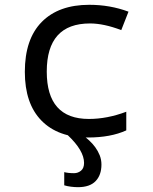

<svg xmlns="http://www.w3.org/2000/svg" viewBox="-20 -566 640 804"><path d="M518.1 -517.1 487.8 -439.9Q414.6 -467.8 356.9 -467.8Q175.8 -467.8 175.8 -266.1Q175.8 -67.9 352.1 -67.9Q428.7 -67.9 508.8 -98.1V-20Q443.4 9.8 348.1 9.8Q222.7 9.8 153.3 -61.3Q84 -132.3 84 -265.1Q84 -402.3 154.8 -474.1Q225.6 -545.9 354 -545.9Q440.9 -545.9 518.1 -517.1ZM332 116.2Q332 64.5 263.7 0H326.7Q339.4 9.3 353.3 22Q367.2 34.7 378.7 50.3Q390.1 65.9 397.5 84.2Q404.8 102.5 404.8 123Q404.8 167 380.4 192.4Q356 217.8 306.6 217.8Q292.5 217.8 277.1 215.8Q261.7 213.9 249 210V154.8Q255.9 156.7 266.8 158Q277.8 159.2 290 159.2Q306.6 159.2 319.3 148.7Q332 138.2 332 116.2Z"/></svg>

Font: Apple Sans Adjectives
Style: Regular
Weight: 400
Monospace: yes
Foundry: Apple Sans Adjectives
Version: Version 0.01